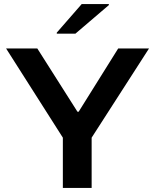

<svg xmlns="http://www.w3.org/2000/svg" viewBox="-20 -927 764 947"><path d="M290 0V-248L10 -688H164L362 -376H368L563 -688H715L432 -248V0ZM260 -761V-766L383 -907H517V-902L352 -761Z"/></svg>

Font: Saira Expanded SemiBold
Style: Regular
Weight: 600
Width: 7
Designer: Hector Gatti with collaboration of the Omnibus-Type team
Foundry: Omnibus-Type
Version: Version 1.100; ttfautohint (v1.8.3)